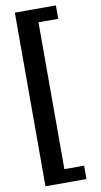

<svg xmlns="http://www.w3.org/2000/svg" viewBox="-118 -932 648 1233"><g transform="rotate(-10 205.5 -316.0)"><path d="M73.7 250V-882.3H341.3V-794.9H212.4V162.6H341.3V250Z"/></g></svg>

Font: Now Alt
Style: Bold
Weight: 700
Designer: Alfredo Marco Pradil
Foundry: Alfredo Marco Pradil
Version: Version 1.002;PS 001.002;hotconv 1.0.88;makeotf.lib2.5.64775